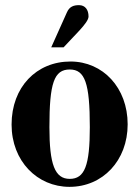

<svg xmlns="http://www.w3.org/2000/svg" viewBox="-20 -712 540 746"><path d="M179 -528H227L290 -595C309 -616 324 -635 324 -648C324 -674 311 -692 287 -692C267 -692 250 -687 240 -664ZM476 -229C476 -371 380 -473 254 -473C122 -473 25 -374 25 -228C25 -86 125 14 250 14C379 14 476 -88 476 -229ZM329 -218C329 -69 309 -17 251 -17C193 -17 172 -73 172 -218C172 -389 190 -442 251 -442C310 -442 329 -389 329 -218Z"/></svg>

Font: STIXGeneral
Style: Bold
Weight: 700
Designer: MicroPress Inc., with final additions and corrections provided by Coen Hoffman, Elsevier (retired)
Version: Version 1.1.0